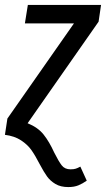

<svg xmlns="http://www.w3.org/2000/svg" viewBox="-39 -547 430 779"><path d="M-9 -66 261 -452H62L74 -527H371L361 -459L73 -47Q115 -30 138 -1Q161 28 181 72Q199 108 211.5 124Q224 140 247 140Q260 140 268 137.5Q276 135 287 129L313 186Q296 198 279 205Q262 212 238 212Q207 212 186 199.5Q165 187 152 169Q139 151 122 119Q104 84 88.5 62Q73 40 46.5 22.5Q20 5 -19 0Z"/></svg>

Font: Fira Sans Extra Condensed
Style: Italic
Weight: 400
Width: 3
Italic angle: -8°
Designer: Carrois Corporate & Edenspiekermann AG
Foundry: Carrois Corporate GbR & Edenspiekermann AG
Version: Version 4.203